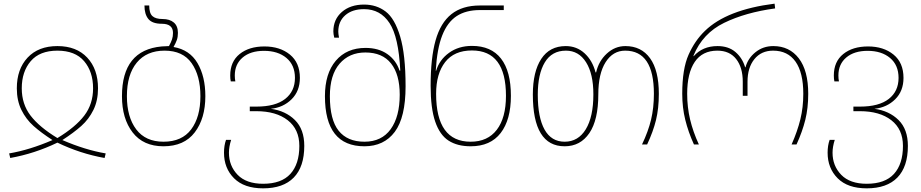

<svg xmlns="http://www.w3.org/2000/svg" viewBox="-20 -790 5039 1050"><path d="M30 49Q142 30 267 -24Q205 -64 163.5 -101Q122 -138 97 -189Q72 -240 72 -307Q72 -412 131 -475Q190 -538 294 -538Q398 -538 457 -475Q516 -412 516 -307Q516 -240 491 -189Q466 -138 424.5 -101Q383 -64 321 -24Q446 30 558 49L552 74Q418 50 294 -10Q170 50 36 74ZM489 -307Q489 -398 440 -455.5Q391 -513 294 -513Q197 -513 148 -455.5Q99 -398 99 -307Q99 -221 147 -158Q195 -95 294 -35Q393 -95 441 -158Q489 -221 489 -307Z M647 -264Q647 -516 864 -536Q890 -538 904 -538Q915 -558 920.5 -574Q926 -590 926 -610Q926 -660 865 -660Q813 -660 791.5 -686Q770 -712 770 -760H796Q796 -718 813.5 -702Q831 -686 869 -686Q908 -686 930.5 -667Q953 -648 953 -610Q953 -588 947 -571Q941 -554 929 -533Q1017 -518 1060 -445Q1103 -372 1103 -264Q1103 -142 1045 -66Q987 10 874 10Q764 10 705.5 -65.5Q647 -141 647 -264ZM1076 -264Q1076 -376 1028 -444.5Q980 -513 880 -513Q782 -513 728 -447.5Q674 -382 674 -264Q674 -150 725 -82.5Q776 -15 874 -15Q975 -15 1025.5 -82.5Q1076 -150 1076 -264Z M1205 45Q1205 6 1216 -25H1244Q1232 13 1232 45Q1232 117 1279.5 166Q1327 215 1419 215Q1519 215 1568 161Q1617 107 1617 8Q1617 -83 1553.5 -132.5Q1490 -182 1381 -182H1346V-207H1382Q1486 -207 1539.5 -249Q1593 -291 1593 -364Q1593 -434 1546.5 -473Q1500 -512 1424 -512Q1350 -512 1307 -475.5Q1264 -439 1264 -377Q1264 -360 1267 -345H1242Q1239 -359 1239 -377Q1239 -453 1290.5 -494.5Q1342 -536 1426 -536Q1511 -536 1565.5 -491.5Q1620 -447 1620 -364Q1620 -292 1574.5 -247Q1529 -202 1461 -195Q1542 -184 1593 -133.5Q1644 -83 1644 8Q1644 122 1586.5 181Q1529 240 1419 240Q1315 240 1260 185Q1205 130 1205 45Z M1757 -264Q1757 -388 1816.5 -458Q1876 -528 1979 -528Q2050 -528 2098 -494.5Q2146 -461 2165 -404H2169Q2160 -588 2110 -664Q2060 -740 1971 -740Q1906 -740 1868 -706.5Q1830 -673 1830 -617Q1830 -606 1834 -584H1808Q1803 -604 1803 -618Q1803 -684 1849.5 -724.5Q1896 -765 1971 -765Q2039 -765 2089 -727Q2139 -689 2168.5 -590Q2198 -491 2198 -318Q2198 -148 2139 -69Q2080 10 1973 10Q1757 10 1757 -264ZM2166 -272Q2166 -383 2118.5 -443Q2071 -503 1978 -503Q1890 -503 1837 -441.5Q1784 -380 1784 -264Q1784 -135 1832 -75Q1880 -15 1973 -15Q2067 -15 2116.5 -83.5Q2166 -152 2166 -272Z M2335 -321Q2335 -473 2362 -569Q2389 -665 2448.5 -712.5Q2508 -760 2605 -760H2735V-735H2605Q2528 -735 2477.5 -702Q2427 -669 2398.5 -596.5Q2370 -524 2363 -403H2365Q2383 -463 2435.5 -501Q2488 -539 2561 -539Q2666 -539 2720 -469.5Q2774 -400 2774 -266Q2774 -135 2718 -62.5Q2662 10 2554 10Q2481 10 2433 -21Q2385 -52 2360 -125Q2335 -198 2335 -321ZM2747 -266Q2747 -514 2561 -514Q2464 -514 2414.5 -450.5Q2365 -387 2365 -277Q2365 -15 2554 -15Q2647 -15 2697 -80.5Q2747 -146 2747 -266Z M2894 -273Q2894 -398 2940 -468Q2986 -538 3074 -538Q3134 -538 3177 -498.5Q3220 -459 3237 -394H3240Q3254 -456 3298.5 -497Q3343 -538 3400 -538Q3487 -538 3535 -471.5Q3583 -405 3583 -277Q3583 -197 3567.5 -133.5Q3552 -70 3519 0H3491Q3525 -71 3540.5 -135.5Q3556 -200 3556 -277Q3556 -513 3399 -513Q3332 -513 3292 -450Q3252 -387 3252 -274Q3252 -134 3203 -62Q3154 10 3068 10Q2894 10 2894 -273ZM3225 -274Q3225 -386 3185 -449.5Q3145 -513 3075 -513Q2998 -513 2959.5 -449Q2921 -385 2921 -272Q2921 -148 2958 -81.5Q2995 -15 3068 -15Q3142 -15 3183.5 -83Q3225 -151 3225 -274Z M3711 -277Q3711 -413 3745.5 -490.5Q3780 -568 3835 -621Q3954 -737 4216 -770L4219 -744Q4057 -722 3940 -665Q3823 -608 3773 -487V-482Q3822 -538 3904 -538Q3964 -538 4002 -505.5Q4040 -473 4055 -422H4057Q4070 -471 4111.5 -504.5Q4153 -538 4209 -538Q4297 -538 4348.5 -471Q4400 -404 4400 -277Q4400 -199 4384 -134.5Q4368 -70 4336 0H4309Q4341 -72 4357 -137.5Q4373 -203 4373 -277Q4373 -393 4330.5 -453Q4288 -513 4208 -513Q4143 -513 4105.5 -466.5Q4068 -420 4068 -343V-266H4042V-343Q4042 -421 4006 -467Q3970 -513 3903 -513Q3821 -513 3779.5 -451.5Q3738 -390 3738 -277Q3738 -204 3754 -136.5Q3770 -69 3802 0H3775Q3744 -68 3727.5 -135Q3711 -202 3711 -277Z M4506 45Q4506 6 4517 -25H4545Q4533 13 4533 45Q4533 117 4580.5 166Q4628 215 4720 215Q4820 215 4869 161Q4918 107 4918 8Q4918 -83 4854.5 -132.5Q4791 -182 4682 -182H4647V-207H4683Q4787 -207 4840.5 -249Q4894 -291 4894 -364Q4894 -434 4847.5 -473Q4801 -512 4725 -512Q4651 -512 4608 -475.5Q4565 -439 4565 -377Q4565 -360 4568 -345H4543Q4540 -359 4540 -377Q4540 -453 4591.5 -494.5Q4643 -536 4727 -536Q4812 -536 4866.5 -491.5Q4921 -447 4921 -364Q4921 -292 4875.5 -247Q4830 -202 4762 -195Q4843 -184 4894 -133.5Q4945 -83 4945 8Q4945 122 4887.5 181Q4830 240 4720 240Q4616 240 4561 185Q4506 130 4506 45Z"/></svg>

Font: Noto Sans Georgian Thin
Style: Regular
Weight: 250
Designer: Monotype Design team
Foundry: Monotype Imaging Inc.
Version: Version 1.000